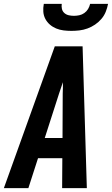

<svg xmlns="http://www.w3.org/2000/svg" viewBox="-41 -975 580 995"><path d="M-21 0 243 -735H387L409 0H281L282 -155H156L106 0ZM283 -260 284 -490Q285 -505 285 -519.5Q285 -534 285 -549Q280 -534 275 -519.5Q270 -505 265 -490L191 -260ZM329 -815Q308 -815 288 -817.5Q268 -820 250 -827.5Q232 -835 217.5 -847.5Q203 -860 194 -877Q185 -894 183.5 -914Q182 -934 186 -955H279Q277 -941 280 -928.5Q283 -916 292.5 -907.5Q302 -899 315 -896Q328 -893 342 -893Q356 -893 370 -896Q384 -899 396 -907.5Q408 -916 415.5 -928.5Q423 -941 426 -955H519Q515 -934 507 -914Q499 -894 484.5 -877Q470 -860 451.5 -847.5Q433 -835 412.5 -827.5Q392 -820 371 -817.5Q350 -815 329 -815Z"/></svg>

Font: Iosevka SS04 Extrabold Oblique
Style: Regular
Weight: 800
Italic angle: -9°
Monospace: yes
Designer: Belleve Invis
Foundry: Belleve Invis
Version: Version 19.0.0; ttfautohint (v1.8.4)